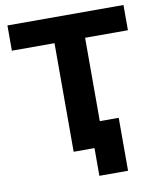

<svg xmlns="http://www.w3.org/2000/svg" viewBox="-92 -772 820 989"><g transform="rotate(-10 318.5 -277.5)"><path d="M398 -568V-132H497V145H347V0H238V-568H15V-700H622V-568Z"/></g></svg>

Font: mBank
Style: Bold
Weight: 700
Designer: Julieta Ulanovsky
Foundry: Julieta Ulanovsky
Version: Version 7.200